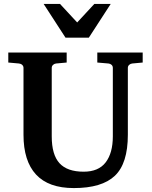

<svg xmlns="http://www.w3.org/2000/svg" viewBox="-20 -937 769 973"><path d="M703.1 -620.1 649.9 -615.2Q641.1 -614.3 634.5 -608.2Q627.9 -602.1 627.9 -592.8V-253.9Q627.9 -108.9 562.3 -46.4Q496.6 16.1 354 16.1Q226.1 16.1 162.6 -52.5Q99.1 -121.1 99.1 -253.9V-592.8Q99.1 -602.1 92.5 -608.2Q85.9 -614.3 76.2 -615.2L22 -620.1V-670.9H317.9V-620.1L264.2 -615.2Q255.4 -614.3 248.8 -608.2Q242.2 -602.1 242.2 -592.8V-246.1Q242.2 -152.8 281.5 -109.9Q320.8 -66.9 403.8 -66.9Q479.5 -66.9 515.6 -114.3Q551.8 -161.6 551.8 -246.1V-592.8Q551.8 -602.5 545.4 -608.4Q539.1 -614.3 529.8 -615.2L473.1 -620.1V-670.9H703.1ZM541 -917 430.2 -746.1H312L201.2 -917H284.2L371.1 -823.2L458 -917Z"/></svg>

Font: Veleka
Style: Bold
Weight: 700
Designer: Stefan Peev, Context Ltd, 2016; SIL International, 1997-2014.
Foundry: Stefan Peev, Context Ltd, 2016
Version: Version 1.000